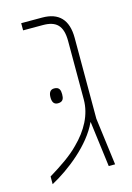

<svg xmlns="http://www.w3.org/2000/svg" viewBox="-97 -635 480 698"><g transform="rotate(-15 143.5 -286.5)"><path d="M13 11C80 -25 169 -94 204 -171H205L227 0H251L228 -178V-482C228 -551 195 -584 133 -584H54V-557H128C178 -557 202 -536 202 -477V-257C202 -200 173 -147 127 -102C99 -73 59 -46 13 -18ZM87 -296C87 -281 91 -268 108 -268C128 -268 131 -281 131 -296C131 -311 128 -324 108 -324C92 -324 87 -311 87 -296Z"/></g></svg>

Font: Noto Sans Hebrew SemiCondensed Thin
Style: Regular
Weight: 100
Width: 4
Designer: Monotype Design Team
Foundry: Monotype Imaging Inc.
Version: Version 2.004